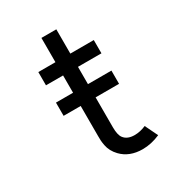

<svg xmlns="http://www.w3.org/2000/svg" viewBox="-149 -682 713 779"><g transform="rotate(-30 207.5 -292.5)"><path d="M162.1 -590.8H231.9V-477.1H341.8V-415H231.9V-334H341.8V-272H231.9V-131.8Q231.9 -96.2 243.2 -81.1Q258.8 -60.1 293 -60.1Q319.3 -60.1 346.2 -71.8L375 -12.2Q333.5 5.9 293 5.9Q231.4 5.9 194.8 -32.2Q183.1 -44.4 175.8 -58.1Q168.5 -71.8 165.8 -86.4Q163.1 -101.1 162.6 -109.4Q162.1 -117.7 162.1 -131.8V-272H82V-334H162.1V-415H82V-477.1H162.1Z"/></g></svg>

Font: Gidolinya
Style: Regular
Weight: 400
Version: Version 1.0.3